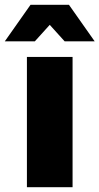

<svg xmlns="http://www.w3.org/2000/svg" viewBox="-51 -779 414 799"><path d="M61 0V-542H251V0ZM-31 -607 76 -759H236L343 -607H218L105 -732H207L94 -607Z"/></svg>

Font: Montserrat Thin ExtraBold
Style: Regular
Weight: 800
Version: Version 9.000